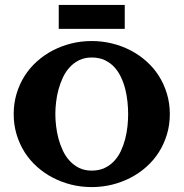

<svg xmlns="http://www.w3.org/2000/svg" viewBox="-20 -743 740 774"><path d="M664.6 -283.2Q664.6 -239.3 652.8 -200.7Q641.1 -162.1 620.4 -129.4Q599.6 -96.7 570.3 -70.6Q541 -44.4 506.1 -26.4Q471.2 -8.3 431.4 1.5Q391.6 11.2 349.6 11.2Q307.6 11.2 268.1 1.5Q228.5 -8.3 193.6 -26.4Q158.7 -44.4 129.4 -70.6Q100.1 -96.7 79.3 -129.4Q58.6 -162.1 46.9 -200.9Q35.2 -239.7 35.2 -283.2Q35.2 -326.7 46.9 -365.5Q58.6 -404.3 79.3 -437Q100.1 -469.7 129.4 -495.8Q158.7 -522 193.6 -540Q228.5 -558.1 268.1 -567.9Q307.6 -577.6 349.6 -577.6Q391.6 -577.6 431.4 -567.9Q471.2 -558.1 506.1 -540Q541 -522 570.3 -495.8Q599.6 -469.7 620.4 -437Q641.1 -404.3 652.8 -365.5Q664.6 -326.7 664.6 -283.2ZM496.6 -283.2Q496.6 -306.6 493.9 -332.8Q491.2 -358.9 484.9 -384Q478.5 -409.2 467.5 -432.4Q456.5 -455.6 440.4 -472.9Q424.3 -490.2 401.9 -500.7Q379.4 -511.2 349.6 -511.2Q321.3 -511.2 299.3 -500.5Q277.3 -489.7 261 -471.9Q244.6 -454.1 233.6 -430.7Q222.7 -407.2 215.8 -382.1Q209 -356.9 206.1 -331.3Q203.1 -305.7 203.1 -283.2Q203.1 -260.7 206.1 -235.1Q209 -209.5 215.8 -184.1Q222.7 -158.7 233.6 -135.5Q244.6 -112.3 261 -94.5Q277.3 -76.7 299.3 -65.9Q321.3 -55.2 349.6 -55.2Q378.9 -55.2 401.4 -65.7Q423.8 -76.2 440.2 -93.8Q456.5 -111.3 467.3 -134.3Q478 -157.2 484.6 -182.6Q491.2 -208 493.9 -233.9Q496.6 -259.8 496.6 -283.2ZM482.9 -626.5H216.8V-723.1H482.9Z"/></svg>

Font: Aclonica
Style: Regular
Weight: 400
Version: Version 1.001